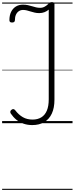

<svg xmlns="http://www.w3.org/2000/svg" viewBox="-20 -1165 706 1816"><path d="M285 18Q241 18 203 5Q165 -8 135 -32.5Q105 -57 82 -91Q76 -101 77.5 -110Q79 -119 88 -126Q99 -135 108 -133Q117 -131 124 -122Q157 -79 196.5 -56.5Q236 -34 288 -34Q336 -34 370.5 -55Q405 -76 423 -118.5Q441 -161 441 -226V-1074Q424 -1059 401 -1050Q378 -1041 351 -1041Q329 -1041 309 -1045.5Q289 -1050 270.5 -1056Q252 -1062 234 -1066.5Q216 -1071 198 -1071Q176 -1071 158.5 -1059.5Q141 -1048 131 -1026.5Q121 -1005 121 -974Q121 -965 115 -958.5Q109 -952 94 -952Q80 -952 74.5 -958Q69 -964 69 -974Q69 -1019 84.5 -1051.5Q100 -1084 129 -1102.5Q158 -1121 197 -1121Q222 -1121 243 -1116.5Q264 -1112 283 -1106Q302 -1100 321 -1095.5Q340 -1091 360 -1091Q384 -1091 404.5 -1103Q425 -1115 438 -1129Q447 -1138 453.5 -1141.5Q460 -1145 470 -1145Q483 -1145 489 -1140.5Q495 -1136 495 -1126V-222Q495 -144 470 -90.5Q445 -37 398 -9.5Q351 18 285 18ZM0 621H666V631H0ZM0 -20H666V0H0ZM0 -505H666V-500H0ZM0 -1141H666V-1131H0Z"/></svg>

Font: Playwrite BR Guides
Style: Regular
Weight: 400
Designer: Veronika Burian, José Scaglione
Foundry: TypeTogether
Version: Version 1.003